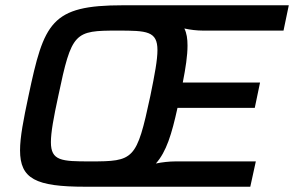

<svg xmlns="http://www.w3.org/2000/svg" viewBox="-20 -708 1115 728"><path d="M303 0H929L950 -96H645C623 -96 594 -93 571 -88C611 -133 631 -199 653 -299H946L966 -395H673C684 -451 691 -497 691 -535C691 -561 688 -582 679 -600C701 -595 727 -592 749 -592H1055L1075 -688H446C173 -688 147 -623 88 -344C69 -255 56 -188 56 -138C56 -30 115 0 303 0ZM322 -96C213 -96 173 -98 173 -169C173 -206 183 -261 201 -344C252 -587 262 -592 427 -592C537 -592 577 -590 577 -518C577 -481 567 -427 550 -344C498 -101 488 -96 322 -96Z"/></svg>

Font: Saira UNSAM Medium Italic
Style: Regular
Weight: 500
Italic angle: -12°
Designer: Hector Gatti with collaboration of the Omnibus-Type team
Foundry: Omnibus-Type
Version: Version 0.072;PS 000.072;hotconv 1.0.88;makeotf.lib2.5.64775